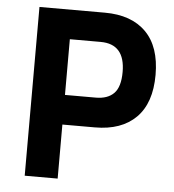

<svg xmlns="http://www.w3.org/2000/svg" viewBox="-51 -760 731 807"><g transform="rotate(5 314.0 -356.0)"><path d="M359 -228H222V0H83V-712H359Q471 -712 532.5 -650.5Q594 -589 594 -470Q594 -351 532.5 -289.5Q471 -228 359 -228ZM455 -470Q455 -588 352 -588H222V-353H352Q402 -353 428.5 -380Q455 -407 455 -470Z"/></g></svg>

Font: Viga
Style: Regular
Weight: 400
Designer: Oscar Yáñez
Foundry: Fontstage
Version: Version 1.001